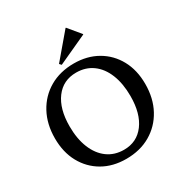

<svg xmlns="http://www.w3.org/2000/svg" viewBox="-213 -1097 1211 1272"><g transform="rotate(-30 392.5 -460.5)"><path d="M386 16Q284 16 207 -28.5Q130 -73 86.5 -152.5Q43 -232 43 -338Q43 -447 88 -530Q133 -613 213 -659.5Q293 -706 399 -706Q500 -706 577.5 -661.5Q655 -617 698.5 -537.5Q742 -458 742 -352Q742 -243 697 -160Q652 -77 572 -30.5Q492 16 386 16ZM403 -44Q502 -44 559.5 -121Q617 -198 617 -331Q617 -427 588.5 -498Q560 -569 507 -607.5Q454 -646 382 -646Q282 -646 224.5 -569Q167 -492 167 -359Q167 -263 196 -192Q225 -121 278 -82.5Q331 -44 403 -44ZM326 -738 313 -752 470 -937H473L550 -844V-841Z"/></g></svg>

Font: Platypi
Style: Regular
Weight: 400
Designer: David Sargent
Foundry: Bolt Cutter Type
Version: Version 1.200; ttfautohint (v1.8.4.7-5d5b)